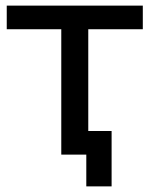

<svg xmlns="http://www.w3.org/2000/svg" viewBox="-20 -550 533 683"><path d="M294 -446H488V-530H4V-446H198V0H287V113H377V-84H294Z"/></svg>

Font: ICO Headline
Style: Regular
Weight: 500
Designer: Julieta Ulanovsky
Foundry: Julieta Ulanovsky
Version: Version 7.200